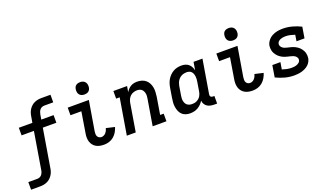

<svg xmlns="http://www.w3.org/2000/svg" viewBox="-82 -1367 3763 2185"><g transform="rotate(-20 1799.5 -275.0)"><path d="M-1 205V113H109Q123 113 137.5 107Q152 101 161.5 89Q171 77 176.5 63Q182 49 184 35L258 -413H109V-505H273L286 -580Q289 -601 296 -621.5Q303 -642 315.5 -661Q328 -680 345 -695Q362 -710 382.5 -719Q403 -728 424 -731.5Q445 -735 466 -735H576V-643H466Q452 -643 438 -637Q424 -631 414 -619Q404 -607 399 -593Q394 -579 391 -565L381 -505H530V-413H366L289 50Q286 71 279 91.5Q272 112 259.5 131Q247 150 230 165Q213 180 192.5 189Q172 198 151 201.5Q130 205 109 205Z M958 8Q932 8 907.5 3.5Q883 -1 862 -13Q841 -25 826 -44Q811 -63 804 -86Q797 -109 796.5 -134.5Q796 -160 801 -186L842 -438H710V-530H966L906 -171Q904 -155 904 -140Q904 -125 910.5 -112Q917 -99 929.5 -91.5Q942 -84 958 -84Q972 -84 986 -90.5Q1000 -97 1010.5 -109Q1021 -121 1027.5 -134.5Q1034 -148 1038 -163L1141 -139Q1132 -109 1115.5 -81Q1099 -53 1074 -32Q1049 -11 1018.5 -1.5Q988 8 958 8ZM941 -605Q923 -605 906.5 -611.5Q890 -618 880 -631.5Q870 -645 867.5 -662.5Q865 -680 868 -698Q870 -711 876 -722.5Q882 -734 893 -741.5Q904 -749 916.5 -752Q929 -755 941 -755Q959 -755 975.5 -748.5Q992 -742 1002 -728.5Q1012 -715 1015 -697.5Q1018 -680 1015 -662Q1013 -649 1006.5 -637.5Q1000 -626 989.5 -618.5Q979 -611 966.5 -608Q954 -605 941 -605Z M1233 0 1306 -438H1263V-530H1429L1417 -460Q1428 -478 1442.5 -493.5Q1457 -509 1475 -519.5Q1493 -530 1513 -534Q1533 -538 1552 -538Q1581 -538 1608 -530Q1635 -522 1655.5 -504.5Q1676 -487 1688.5 -463Q1701 -439 1706 -412Q1711 -385 1709.5 -356Q1708 -327 1704 -298L1670 -92H1713V0H1546L1598 -313Q1601 -329 1602 -344.5Q1603 -360 1600.5 -375Q1598 -390 1591.5 -404Q1585 -418 1574.5 -427.5Q1564 -437 1549 -441.5Q1534 -446 1518 -446Q1497 -446 1475.5 -439Q1454 -432 1437 -417Q1420 -402 1410.5 -381Q1401 -360 1397 -339L1341 0Z M1998 8Q1970 8 1944.5 -0.5Q1919 -9 1900.5 -27.5Q1882 -46 1872.5 -70.5Q1863 -95 1859 -121.5Q1855 -148 1857 -176Q1859 -204 1864 -232L1882 -342Q1886 -367 1893.5 -391.5Q1901 -416 1914.5 -439Q1928 -462 1947.5 -481.5Q1967 -501 1990 -514Q2013 -527 2038.5 -532.5Q2064 -538 2089 -538Q2113 -538 2135.5 -531.5Q2158 -525 2175 -510.5Q2192 -496 2202.5 -475.5Q2213 -455 2218 -433L2234 -530H2342L2274 -122Q2273 -114 2274 -107Q2275 -100 2279.5 -94.5Q2284 -89 2291 -86.5Q2298 -84 2306 -84H2324V8H2291Q2268 8 2245.5 3.5Q2223 -1 2205 -13Q2187 -25 2176 -44.5Q2165 -64 2164 -86Q2151 -64 2132.5 -45.5Q2114 -27 2092 -14.5Q2070 -2 2046 3Q2022 8 1998 8ZM2056 -84Q2071 -84 2085 -86.5Q2099 -89 2112.5 -96Q2126 -103 2138 -113Q2150 -123 2158 -136Q2166 -149 2171 -163Q2176 -177 2178 -191L2196 -301Q2199 -318 2200 -334.5Q2201 -351 2199 -367Q2197 -383 2191.5 -398Q2186 -413 2175.5 -424.5Q2165 -436 2149.5 -441Q2134 -446 2117 -446Q2102 -446 2086 -442.5Q2070 -439 2055.5 -431.5Q2041 -424 2029 -412.5Q2017 -401 2008.5 -387Q2000 -373 1995 -357.5Q1990 -342 1987 -327L1969 -217Q1966 -201 1965.5 -184.5Q1965 -168 1968 -153Q1971 -138 1978 -124.5Q1985 -111 1997 -101.5Q2009 -92 2024.5 -88Q2040 -84 2056 -84Q2056 -84 2056 -84Q2056 -84 2056 -84Z M2758 8Q2732 8 2707.5 3.5Q2683 -1 2662 -13Q2641 -25 2626 -44Q2611 -63 2604 -86Q2597 -109 2596.5 -134.5Q2596 -160 2601 -186L2642 -438H2510V-530H2766L2706 -171Q2704 -155 2704 -140Q2704 -125 2710.5 -112Q2717 -99 2729.5 -91.5Q2742 -84 2758 -84Q2772 -84 2786 -90.5Q2800 -97 2810.5 -109Q2821 -121 2827.5 -134.5Q2834 -148 2838 -163L2941 -139Q2932 -109 2915.5 -81Q2899 -53 2874 -32Q2849 -11 2818.5 -1.5Q2788 8 2758 8ZM2741 -605Q2723 -605 2706.5 -611.5Q2690 -618 2680 -631.5Q2670 -645 2667.5 -662.5Q2665 -680 2668 -698Q2670 -711 2676 -722.5Q2682 -734 2693 -741.5Q2704 -749 2716.5 -752Q2729 -755 2741 -755Q2759 -755 2775.5 -748.5Q2792 -742 2802 -728.5Q2812 -715 2815 -697.5Q2818 -680 2815 -662Q2813 -649 2806.5 -637.5Q2800 -626 2789.5 -618.5Q2779 -611 2766.5 -608Q2754 -605 2741 -605Z M3262 8Q3203 8 3147.5 -7Q3092 -22 3041 -47L3064 -189H3162L3148 -105Q3175 -96 3203.5 -90Q3232 -84 3261 -84Q3277 -84 3293 -86Q3309 -88 3324.5 -94Q3340 -100 3353.5 -111.5Q3367 -123 3369 -139Q3372 -155 3364.5 -168.5Q3357 -182 3345.5 -190.5Q3334 -199 3319.5 -204Q3305 -209 3290.5 -212.5Q3276 -216 3261.5 -219.5Q3247 -223 3232.5 -227.5Q3218 -232 3204.5 -238.5Q3191 -245 3179 -253.5Q3167 -262 3156.5 -271.5Q3146 -281 3137.5 -293Q3129 -305 3122 -318Q3115 -331 3111.5 -345.5Q3108 -360 3107 -375.5Q3106 -391 3108 -406Q3114 -439 3135.5 -466.5Q3157 -494 3187 -510Q3217 -526 3249 -532Q3281 -538 3314 -538Q3373 -538 3428.5 -523Q3484 -508 3534 -483L3512 -349H3415L3427 -424Q3400 -433 3372 -439.5Q3344 -446 3314 -446Q3299 -446 3284 -443.5Q3269 -441 3254.5 -435.5Q3240 -430 3228 -418Q3216 -406 3214 -391Q3211 -376 3218.5 -362.5Q3226 -349 3237.5 -340Q3249 -331 3263 -326Q3277 -321 3292 -317.5Q3307 -314 3321.5 -310.5Q3336 -307 3350.5 -302.5Q3365 -298 3378 -291.5Q3391 -285 3403.5 -277Q3416 -269 3426.5 -259Q3437 -249 3445.5 -237.5Q3454 -226 3461 -212.5Q3468 -199 3471.5 -185Q3475 -171 3476 -155.5Q3477 -140 3475 -124Q3471 -102 3460 -81.5Q3449 -61 3431.5 -45.5Q3414 -30 3393 -19.5Q3372 -9 3350 -3Q3328 3 3306 5.5Q3284 8 3262 8Z"/></g></svg>

Font: Iosevka Curly Slab SmBdEx
Style: Italic
Weight: 600
Width: 7
Italic angle: -9°
Monospace: yes
Designer: Belleve Invis
Foundry: Belleve Invis
Version: Version 11.1.0; ttfautohint (v1.8.3)